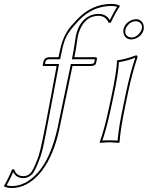

<svg xmlns="http://www.w3.org/2000/svg" viewBox="-111 -718 746 969"><path d="M147 -235.8 174.8 -384.8H108.9Q104.5 -384.8 104.5 -388.7Q105 -390.1 105 -391.1L108.9 -409.2Q114.7 -428.2 136.2 -429.2H184.1L192.9 -469.2Q208 -540 248 -586.9Q258.3 -599.1 280.3 -622.1Q353 -697.8 450.2 -698.2Q480.5 -697.8 493.7 -689V-686Q476.6 -663.6 448.2 -604L437 -603Q423.8 -637.2 386.7 -638.2Q323.2 -638.2 293 -569.8Q285.6 -552.7 281.7 -535.2Q280.3 -527.8 276.9 -502.4Q271 -460.4 266.1 -439L264.2 -429.2H372.1Q378.4 -427.7 378.9 -422.9L373.5 -397.9Q370.1 -385.7 347.7 -384.8H254.9L188.5 -66.9Q161.1 63 101.1 143.1Q96.2 149.9 91.8 154.8Q26.4 230.5 -51.3 231Q-78.6 230.5 -90.3 222.2L-90.8 219.2Q-75.7 197.3 -49.8 137.2L-39.6 136.2Q-38.1 141.6 -35.9 145.8Q-33.7 149.9 -31 153.8Q-28.3 157.7 -24.4 160.9Q-20.5 164.1 -16.1 166.3Q-11.7 168.5 -6.1 169.7Q-0.5 170.9 5.9 170.9Q34.2 170.9 49.3 147.5Q64.5 124 84 68.4Q97.7 29.8 141.6 -207.5Q144.5 -223.1 147 -235.8ZM452.1 -234.9Q478 -357.9 479.5 -411.1L481.9 -414.1Q516.1 -417 576.2 -439Q584 -437 583 -429.2Q556.6 -352.1 535.2 -251L520.5 -180.2Q497.6 -70.8 492.2 0L489.3 2.9Q487.3 2.9 441.9 0L392.6 2.9L392.1 0Q417 -68.8 440.4 -180.2ZM512.2 -569.8Q518.6 -600.1 550.3 -615.2Q562.5 -620.6 574.2 -621.1Q603.5 -621.1 612.8 -593.8Q616.2 -581.5 614.3 -569.8Q607.9 -539.6 575.7 -524.4Q563.5 -519 552.2 -519Q522.9 -519 513.7 -545.9Q509.8 -558.1 512.2 -569.8ZM156.7 -234.4Q111.8 5.4 105 32.2Q98.6 56.6 93.8 71.3Q68.4 142.6 50.8 161.6Q31.7 180.7 5.9 181.2Q-29.3 180.2 -44.4 150.4Q-64 195.3 -77.6 217.3Q-65.4 220.7 -51.3 221.2Q22.9 220.2 84 148.4Q139.6 83 171.4 -39.6Q175.3 -54.7 178.7 -68.8L246.6 -395H347.7Q358.4 -395.5 363.8 -400.4L367.7 -418.9H252L256.3 -440.9Q260.7 -461.9 266.6 -502.9Q270.5 -528.8 272 -537.1Q288.1 -612.8 342.8 -638.7Q363.8 -647.9 386.7 -647.9Q426.3 -647 442.9 -615.7Q465.3 -662.1 480 -684.1Q466.3 -688 450.2 -688Q356 -687 287.6 -615.2Q238.3 -563.5 224.1 -533.7Q210.9 -506.3 202.6 -466.8L192.4 -418.9H136.2Q121.6 -418 118.7 -406.7L116.2 -395H187ZM461.9 -232.9 450.2 -177.7Q427.7 -71.8 405.8 -8.8Q422.4 -10.3 441.9 -9.8Q465.8 -9.8 482.4 -8.3Q488.3 -77.6 510.7 -182.1L525.4 -252.9Q546.9 -354 571.8 -426.8Q522 -408.2 489.3 -404.8Q486.8 -349.6 461.9 -232.9ZM522 -567.9Q516.6 -542.5 538.1 -532.2Q542 -530.8 545.4 -529.8Q549.3 -529.3 552.2 -528.8Q579.1 -528.8 597.2 -556.2Q602.5 -564.5 604.5 -572.3Q609.9 -597.7 587.9 -607.9Q584 -609.4 580.6 -610.4Q576.7 -610.8 574.2 -610.8Q547.4 -610.8 528.8 -584Q523.9 -575.7 522 -567.9Z"/></svg>

Font: Linux Biolinum Outline O
Style: Italic
Weight: 400
Italic angle: -12°
Designer: Philipp H. Poll
Foundry: Philipp H. Poll
Version: Version 0.6.2